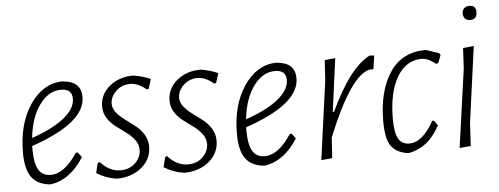

<svg xmlns="http://www.w3.org/2000/svg" viewBox="-46 -762 2299 885"><g transform="rotate(-5 1103.5 -319.0)"><path d="M310 -106Q248 -8 159 6H149Q92 -1 66.5 -38.5Q41 -76 41 -150Q41 -283 99.5 -370.5Q158 -458 248 -462L255 -461Q337 -454 337 -382Q337 -263 86 -177V-163Q86 -97 104 -67Q122 -37 160 -37Q224 -37 284 -129H293ZM241 -424Q183 -424 141 -366Q99 -308 89 -214Q188 -248 240 -290.5Q292 -333 292 -378Q292 -424 241 -424Z M580 -460Q626 -452 658 -437L644 -393L635 -391Q597 -423 560 -423Q522 -423 495 -397Q468 -371 468 -339Q468 -317 484 -297.5Q500 -278 522.5 -261.5Q545 -245 568 -227.5Q591 -210 607 -184.5Q623 -159 623 -128Q623 -71 578 -32.5Q533 6 462 7Q412 0 369 -27L380 -72L389 -77Q431 -30 482 -30Q524 -30 551 -56Q578 -82 578 -117Q578 -142 562 -163Q546 -184 523.5 -200.5Q501 -217 478 -234Q455 -251 439 -275.5Q423 -300 423 -330Q423 -386 468.5 -423.5Q514 -461 580 -460Z M892 -460Q938 -452 970 -437L956 -393L947 -391Q909 -423 872 -423Q834 -423 807 -397Q780 -371 780 -339Q780 -317 796 -297.5Q812 -278 834.5 -261.5Q857 -245 880 -227.5Q903 -210 919 -184.5Q935 -159 935 -128Q935 -71 890 -32.5Q845 6 774 7Q724 0 681 -27L692 -72L701 -77Q743 -30 794 -30Q836 -30 863 -56Q890 -82 890 -117Q890 -142 874 -163Q858 -184 835.5 -200.5Q813 -217 790 -234Q767 -251 751 -275.5Q735 -300 735 -330Q735 -386 780.5 -423.5Q826 -461 892 -460Z M1300 -106Q1238 -8 1149 6H1139Q1082 -1 1056.5 -38.5Q1031 -76 1031 -150Q1031 -283 1089.5 -370.5Q1148 -458 1238 -462L1245 -461Q1327 -454 1327 -382Q1327 -263 1076 -177V-163Q1076 -97 1094 -67Q1112 -37 1150 -37Q1214 -37 1274 -129H1283ZM1231 -424Q1173 -424 1131 -366Q1089 -308 1079 -214Q1178 -248 1230 -290.5Q1282 -333 1282 -378Q1282 -424 1231 -424Z M1513 -459 1480 -213H1486Q1578 -410 1672 -457L1693 -455L1684 -394L1679 -392L1669 -393Q1580 -379 1465 -96L1459 -1L1408 4L1458 -360L1464 -454Z M1932 -460 1992 -440 1998 -431 1984 -395 1974 -392Q1939 -421 1908 -421Q1836 -420 1794.5 -349Q1753 -278 1753 -156Q1753 -92 1769 -64.5Q1785 -37 1819 -37Q1881 -37 1933 -132H1941L1958 -109Q1927 -55 1894 -29.5Q1861 -4 1817 6H1806Q1756 -2 1732 -34.5Q1708 -67 1708 -150Q1708 -288 1764.5 -374Q1821 -460 1932 -460Z M2149 -645Q2180 -645 2180 -614Q2180 -580 2148 -580Q2133 -580 2124.5 -589Q2116 -598 2116 -612Q2116 -627 2125 -636Q2134 -645 2149 -645ZM2154 -459 2106 -108 2100 -1 2048 4 2099 -360 2104 -454Z"/></g></svg>

Font: Alegreya Sans Light
Style: Italic
Weight: 300
Italic angle: -7°
Designer: Juan Pablo del Peral
Foundry: Huerta Tipografica
Version: Version 2.007